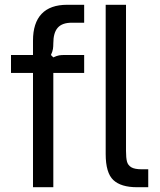

<svg xmlns="http://www.w3.org/2000/svg" viewBox="-20 -783 670 803"><path d="M118 0V-478H26V-553H118V-613Q118 -687 154 -725Q190 -763 261 -763H332V-688H280Q240 -688 221.5 -667Q203 -646 203 -602Q203 -589 201.5 -578.5Q200 -568 193 -553L203 -543Q218 -550 227.5 -551.5Q237 -553 249 -553H332V-478H203V0ZM553 0Q486 0 454 -30Q422 -60 422 -139V-763H507V-152Q507 -123 511 -107.5Q515 -92 529 -83.5Q543 -75 573 -75H600V0Z"/></svg>

Font: Open Sauce Sans
Style: Regular
Weight: 400
Designer: Alfredo Marco Pradil
Foundry: Creative Sauce Fz LLC
Version: Version 1.477